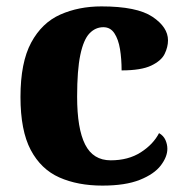

<svg xmlns="http://www.w3.org/2000/svg" viewBox="-20 -570 581 600"><path d="M300 10Q223 10 165.5 -15.5Q108 -41 76 -101.5Q44 -162 44 -267Q44 -375 77.5 -437Q111 -499 168.5 -524.5Q226 -550 297 -550Q408 -550 456.5 -517.5Q505 -485 505 -444Q505 -423 494.5 -401.5Q484 -380 452.5 -365Q421 -350 360 -350Q360 -386 355 -416.5Q350 -447 337.5 -466Q325 -485 303 -485Q278 -485 259.5 -465.5Q241 -446 231 -398.5Q221 -351 221 -268Q221 -168 246 -118.5Q271 -69 326 -69Q381 -69 420 -94Q459 -119 477 -154Q491 -146 497 -132.5Q503 -119 503 -105Q503 -80 482.5 -53Q462 -26 417 -8Q372 10 300 10Z"/></svg>

Font: Noto Serif Lao ExtraBold
Style: Regular
Weight: 800
Designer: Monotype Design Team
Foundry: Monotype Imaging Inc.
Version: Version 2.003; ttfautohint (v1.8.4.7-5d5b)